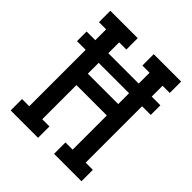

<svg xmlns="http://www.w3.org/2000/svg" viewBox="-200 -868 1001 1001"><g transform="rotate(45 300.0 -367.5)"><path d="M39 0V-84H92V-500H28V-571H92V-651H39V-735H241V-651H188V-571H412V-651H359V-735H561V-651H508V-571H572V-500H508V-84H561V0H359V-84H412V-336H188V-84H241V0ZM412 -420V-500H188V-420Z"/></g></svg>

Font: Iosevka HT Medium Extended
Style: Regular
Weight: 500
Width: 7
Monospace: yes
Designer: Belleve Invis
Foundry: Belleve Invis
Version: Version 32.3.0; ttfautohint (v1.8.4)